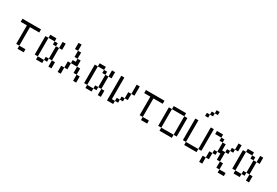

<svg xmlns="http://www.w3.org/2000/svg" viewBox="73 -2026 4854 3367"><g transform="rotate(30 2500.0 -343.0)"><path d="M375 0V-62.5H250V0ZM437.5 -437.5V-500H62.5V-437.5H187.5Q187.5 -437.5 187.5 -62.5H250Q250 -62.5 250 -437.5Z M625 -62.5V0H750V-62.5ZM625 -62.5Q625 -62.5 625 -437.5H562.5Q562.5 -437.5 562.5 -62.5ZM750 -62.5H812.5V-125H750ZM875 -125Q875 -125 875 0H937.5Q937.5 0 937.5 -125ZM812.5 -125H875Q875 -125 875 -375H812.5Q812.5 -375 812.5 -125ZM812.5 -375V-437.5H750V-375ZM875 -375H937.5Q937.5 -375 937.5 -500H875Q875 -500 875 -375ZM625 -437.5H750V-500H625Z M1062.5 -125Q1062.5 -125 1062.5 0H1125Q1125 0 1125 -125ZM1375 -125Q1375 -125 1375 0H1437.5Q1437.5 0 1437.5 -125ZM1125 -125H1187.5Q1187.5 -125 1187.5 -250H1125Q1125 -250 1125 -125ZM1375 -125Q1375 -125 1375 -250H1312.5Q1312.5 -250 1312.5 -125ZM1187.5 -250H1312.5Q1312.5 -250 1312.5 -375H1250V-312.5H1187.5ZM1250 -375Q1250 -375 1250 -500H1187.5Q1187.5 -500 1187.5 -375ZM1187.5 -500Q1187.5 -500 1187.5 -625H1125Q1125 -625 1125 -500Z M1625 -62.5V0H1750V-62.5ZM1625 -62.5Q1625 -62.5 1625 -437.5H1562.5Q1562.5 -437.5 1562.5 -62.5ZM1750 -62.5H1812.5V-125H1750ZM1875 -125Q1875 -125 1875 0H1937.5Q1937.5 0 1937.5 -125ZM1812.5 -125H1875Q1875 -125 1875 -375H1812.5Q1812.5 -375 1812.5 -125ZM1812.5 -375V-437.5H1750V-375ZM1875 -375H1937.5Q1937.5 -375 1937.5 -500H1875Q1875 -500 1875 -375ZM1625 -437.5H1750V-500H1625Z M2062.5 -500Q2062.5 -500 2062.5 0H2187.5V-62.5H2125V-500ZM2187.5 -62.5H2250V-125H2187.5ZM2250 -125H2312.5V-187.5H2250ZM2312.5 -187.5H2375Q2375 -187.5 2375 -312.5H2312.5Q2312.5 -312.5 2312.5 -187.5ZM2375 -312.5H2437.5V-500H2375Z M2875 0V-62.5H2750V0ZM2937.5 -437.5V-500H2562.5V-437.5H2687.5Q2687.5 -437.5 2687.5 -62.5H2750Q2750 -62.5 2750 -437.5Z M3125 -62.5V0H3375V-62.5ZM3125 -62.5Q3125 -62.5 3125 -437.5H3062.5Q3062.5 -437.5 3062.5 -62.5ZM3375 -62.5H3437.5Q3437.5 -62.5 3437.5 -437.5H3375Q3375 -437.5 3375 -62.5ZM3125 -437.5H3375V-500H3125Z M3875 -750V-812.5H3812.5V-750H3750V-687.5H3687.5V-625H3750V-687.5H3812.5V-750ZM3625 -62.5V0H3875V-62.5ZM3625 -62.5V-500H3562.5V-62.5ZM3875 -62.5H3937.5V-500H3875Z M4500 125V62.5H4375V125ZM4000 0Q4000 0 4000 125H4062.5Q4062.5 125 4062.5 0ZM4375 62.5Q4375 62.5 4375 -62.5H4312.5Q4312.5 -62.5 4312.5 62.5ZM4062.5 0H4125Q4125 0 4125 -125H4062.5Q4062.5 -125 4062.5 0ZM4312.5 -62.5V-250H4250Q4250 -250 4250 -375H4187.5V-187.5H4125V-125H4187.5V-187.5H4250Q4250 -187.5 4250 -62.5ZM4312.5 -250H4375V-312.5H4312.5ZM4375 -312.5H4437.5V-375H4375ZM4187.5 -375V-437.5H4125V-375ZM4437.5 -375H4500Q4500 -375 4500 -500H4437.5Q4437.5 -500 4437.5 -375ZM4125 -437.5V-500H4000V-437.5Z M4625 -62.5V0H4750V-62.5ZM4625 -62.5Q4625 -62.5 4625 -437.5H4562.5Q4562.5 -437.5 4562.5 -62.5ZM4750 -62.5H4812.5V-125H4750ZM4875 -125Q4875 -125 4875 0H4937.5Q4937.5 0 4937.5 -125ZM4812.5 -125H4875Q4875 -125 4875 -375H4812.5Q4812.5 -375 4812.5 -125ZM4812.5 -375V-437.5H4750V-375ZM4875 -375H4937.5Q4937.5 -375 4937.5 -500H4875Q4875 -500 4875 -375ZM4625 -437.5H4750V-500H4625Z"/></g></svg>

Font: CalcUnifontExMono
Style: Regular
Weight: 500
Version: Version 15.0.06